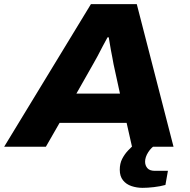

<svg xmlns="http://www.w3.org/2000/svg" viewBox="-54 -707 914 925"><path d="M-34 0 384 -687H605L782 0H582L556 -115H233L167 0ZM314 -256H524L493 -398Q491 -411 487.5 -428.5Q484 -446 480.5 -464.5Q477 -483 474.5 -499.5Q472 -516 470 -527H464Q453 -508 440.5 -483.5Q428 -459 416 -436.5Q404 -414 394 -397ZM633 198Q605 198 579.5 189.5Q554 181 538.5 161.5Q523 142 523 111Q523 81 534.5 58.5Q546 36 563 18Q580 0 597 -14H697V-10Q675 3 660 26.5Q645 50 645 72Q645 90 656 103Q667 116 692 116H755L743 184Q718 191 687.5 194.5Q657 198 633 198Z"/></svg>

Font: Archivo SemiExpanded ExtraBold
Style: Italic
Weight: 800
Width: 6
Italic angle: -10°
Designer: Hector Gatti
Foundry: Omnibus-Type
Version: Version 2.001